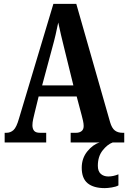

<svg xmlns="http://www.w3.org/2000/svg" viewBox="-20 -734 660 989"><path d="M4 0V-50H13Q34 -50 49.5 -64Q65 -78 78 -124L255 -714H373L547 -105Q556 -74 571.5 -62Q587 -50 611 -50H620V0H344V-50H372Q389 -50 400 -58.5Q411 -67 411 -85Q411 -97 407.5 -112.5Q404 -128 401 -139L375 -237H179L158 -151Q155 -139 151 -121Q147 -103 147 -89Q147 -71 155.5 -60.5Q164 -50 186 -50H218V0ZM197 -294H358L311 -485Q302 -522 294 -555Q286 -588 280 -618Q274 -588 266.5 -555.5Q259 -523 250 -491ZM520 235Q462 235 431.5 210Q401 185 401 130Q401 81 430 45.5Q459 10 493 0H560Q533 10 508.5 41Q484 72 484 120Q484 148 499 161.5Q514 175 538 175Q563 175 590 164V221Q578 228 556 231.5Q534 235 520 235Z"/></svg>

Font: Noto Serif Ethiopic ExtraCondensed
Style: Bold
Weight: 700
Width: 2
Designer: Monotype Design Team
Foundry: Monotype Imaging Inc.
Version: Version 2.102; ttfautohint (v1.8.4.7-5d5b)